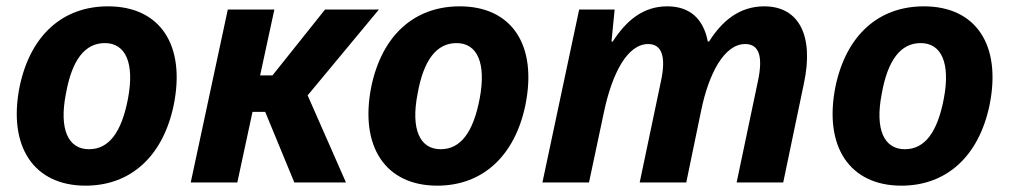

<svg xmlns="http://www.w3.org/2000/svg" viewBox="-20 -576 3185 606"><path d="M250 10C392 10 494 -82 528 -243C567 -433 486 -556 321 -556C178 -556 76 -465 42 -303C4 -113 87 10 250 10ZM261 -105C195 -105 166 -168 188 -280C207 -387 248 -440 311 -440C377 -440 405 -376 384 -265C364 -159 324 -105 261 -105Z M582 0H729L777 -223H817L909 0H1072L951 -275L1176 -546H1006L840 -338H801L846 -546H699Z M1360 10C1502 10 1604 -82 1638 -243C1677 -433 1596 -556 1431 -556C1288 -556 1186 -465 1152 -303C1114 -113 1197 10 1360 10ZM1371 -105C1305 -105 1276 -168 1298 -280C1317 -387 1358 -440 1421 -440C1487 -440 1515 -376 1494 -265C1474 -159 1434 -105 1371 -105Z M1692 0H1839L1887 -226C1912 -342 1959 -437 2026 -437C2069 -437 2083 -397 2066 -319L1999 0H2146L2193 -227C2217 -344 2266 -437 2332 -437C2376 -437 2389 -398 2372 -319L2305 0H2452L2517 -311C2550 -463 2502 -556 2392 -556C2314 -556 2259 -510 2218 -445H2214C2200 -518 2156 -556 2086 -556C2009 -556 1956 -510 1914 -445H1910L1920 -546H1808Z M2825 10C2967 10 3069 -82 3103 -243C3142 -433 3061 -556 2896 -556C2753 -556 2651 -465 2617 -303C2579 -113 2662 10 2825 10ZM2836 -105C2770 -105 2741 -168 2763 -280C2782 -387 2823 -440 2886 -440C2952 -440 2980 -376 2959 -265C2939 -159 2899 -105 2836 -105Z"/></svg>

Font: Noto Sans
Style: Bold Italic
Weight: 700
Italic angle: -12°
Designer: Monotype Design Team
Foundry: Monotype Imaging Inc.
Version: Version 2.013